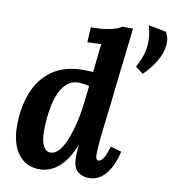

<svg xmlns="http://www.w3.org/2000/svg" viewBox="-87 -862 861 950"><g transform="rotate(10 343.5 -387.0)"><path d="M176 11Q126 11 93 -14.5Q60 -40 44 -83Q28 -126 28 -180Q28 -275 57.5 -350Q87 -425 148.5 -468Q210 -511 305 -511Q312 -511 329 -510.5Q346 -510 353 -509Q358 -555 360.5 -582Q363 -609 365 -625Q367 -641 369 -652Q353 -651 331.5 -650.5Q310 -650 299 -649L303 -725Q350 -725 381 -730Q412 -735 430.5 -742Q449 -749 456 -755H510Q501 -675 491.5 -595Q482 -515 473 -435Q466 -367 458 -304Q450 -241 445 -191Q440 -141 440 -111Q440 -93 445 -87.5Q450 -82 455 -82Q466 -82 478 -99Q490 -116 503 -161L558 -145Q554 -124 544 -97Q534 -70 518 -45.5Q502 -21 478.5 -5Q455 11 422 11Q390 11 366 -8Q342 -27 342 -80Q342 -100 343 -111.5Q344 -123 346 -140H345Q321 -81 292 -48Q263 -15 233 -2Q203 11 176 11ZM213 -80Q238 -80 258.5 -105Q279 -130 295.5 -174.5Q312 -219 324 -277Q331 -313 336 -353.5Q341 -394 345 -437Q338 -440 320 -442.5Q302 -445 292 -445Q258 -445 235 -425.5Q212 -406 198 -375Q184 -344 176.5 -308Q169 -272 166.5 -238.5Q164 -205 164 -181Q164 -130 177.5 -105Q191 -80 213 -80ZM596 -543 557 -572Q582 -617 590 -653Q598 -689 595.5 -721Q593 -753 584 -785L673 -768Q683 -749 685.5 -735Q688 -721 686 -701Q682 -659 656 -617.5Q630 -576 596 -543Z"/></g></svg>

Font: Lora
Style: Italic
Weight: 400
Italic angle: -3°
Designer: Olga Karpushina, Alexei Vanyashin (Cyrillic)
Foundry: Cyreal
Version: Version 3.008